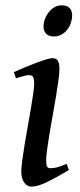

<svg xmlns="http://www.w3.org/2000/svg" viewBox="-20 -673 296 713"><path d="M235.8 -41.5Q189.9 -14.2 155 2.9Q120.1 20 96.7 20Q80.1 20 69.6 4.6Q59.1 -10.7 59.1 -37.1Q59.1 -51.8 62.7 -78.1Q66.4 -104.5 71.5 -136.5Q76.7 -168.5 83 -203.1Q89.4 -237.8 94.5 -269Q99.6 -300.3 103.3 -324.7Q106.9 -349.1 106.9 -361.3Q106.9 -372.6 105.5 -379.2Q104 -385.7 101.6 -388.9Q99.1 -392.1 95.2 -393.1Q91.3 -394 86.9 -394Q83 -394 75.2 -392.3Q67.4 -390.6 59.1 -388.2Q49.8 -385.7 39.1 -382.3L31.7 -405.3Q52.2 -414.6 74.5 -423.8Q96.7 -433.1 116.5 -440.4Q136.2 -447.8 151.9 -452.4Q167.5 -457 174.8 -457Q188.5 -457 194.6 -447.8Q200.7 -438.5 200.7 -416Q200.7 -401.9 197 -375Q193.4 -348.1 188 -315.4Q182.6 -282.7 176 -246.6Q169.4 -210.4 164.1 -177.7Q158.7 -145 155 -118.2Q151.4 -91.3 151.4 -77.1Q151.4 -62 154.5 -55.2Q157.7 -48.3 166 -48.3Q181.2 -48.3 194.3 -52.2Q207.5 -56.2 227.5 -64.5ZM248 -616.2Q248 -602.5 243.4 -588.6Q238.8 -574.7 230 -563.2Q221.2 -551.8 208.5 -544.7Q195.8 -537.6 179.7 -537.6Q161.1 -537.6 151.4 -547.6Q141.6 -557.6 141.6 -574.2Q141.6 -587.4 146.5 -601.3Q151.4 -615.2 160.2 -626.7Q168.9 -638.2 181.6 -645.8Q194.3 -653.3 210.4 -653.3Q229 -653.3 238.5 -643.1Q248 -632.8 248 -616.2Z"/></svg>

Font: Gentium Book Basic
Style: Italic
Weight: 400
Italic angle: -8°
Designer: J. Victor Gaultney and Annie Olsen
Foundry: SIL International
Version: Version 1.102; 2013; Maintenance release